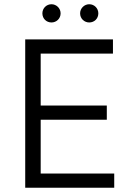

<svg xmlns="http://www.w3.org/2000/svg" viewBox="-20 -886 624 906"><path d="M99 0H519V-67H172V-321H484V-388H172V-633H513V-700H99ZM401 -780C425 -780 444 -798 444 -823C444 -847 425 -866 401 -866C378 -866 358 -847 358 -823C358 -798 378 -780 401 -780ZM223 -780C246 -780 266 -798 266 -823C266 -847 246 -866 223 -866C199 -866 180 -847 180 -823C180 -798 199 -780 223 -780Z"/></svg>

Font: Chess Sans
Style: Regular
Weight: 400
Designer: Wolf Bōese
Foundry: Wolf Bōese
Version: Version 7.223;Glyphs 3.3 (3306)